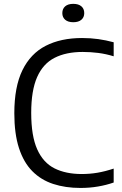

<svg xmlns="http://www.w3.org/2000/svg" viewBox="-20 -942 616 972"><path d="M387.5 9.5Q311 9.5 249.2 -10.8Q187.5 -31 143.5 -75.5Q99.5 -120 76 -192.5Q52.5 -265 52.5 -368.5Q52.5 -502.5 93.5 -586.5Q134.5 -670.5 211.2 -710Q288 -749.5 395.5 -749.5Q438.5 -749.5 477.8 -744Q517 -738.5 555.5 -728V-657Q516.5 -669 477.8 -674Q439 -679 398.5 -679Q314.5 -679 256.2 -649.2Q198 -619.5 168 -551.8Q138 -484 138 -370.5Q138 -253.5 168.5 -185.8Q199 -118 256.2 -89.5Q313.5 -61 393.5 -61Q434.5 -61 473 -67.5Q511.5 -74 555.5 -88.5V-18Q518.5 -5 476.2 2.2Q434 9.5 387.5 9.5ZM351 -829.5Q324.5 -829.5 310 -842Q295.5 -854.5 295.5 -875.5Q295.5 -897.5 310 -910Q324.5 -922.5 351 -922.5Q377.5 -922.5 392 -910Q406.5 -897.5 406.5 -875.5Q406.5 -854.5 392 -842Q377.5 -829.5 351 -829.5Z"/></svg>

Font: Encode Sans SC Condensed Thin
Style: Regular
Weight: 400
Version: Version 3.002